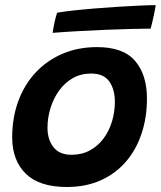

<svg xmlns="http://www.w3.org/2000/svg" viewBox="-20 -716 626 748"><path d="M240.5 12.5Q133 12.5 80.2 -39.5Q27.5 -91.5 27.5 -181Q27.5 -257 51 -321.2Q74.5 -385.5 118.2 -432.8Q162 -480 222.8 -506.2Q283.5 -532.5 358 -532.5Q460.5 -532.5 506.5 -478.5Q552.5 -424.5 552.5 -332Q552.5 -257.5 531.2 -194.5Q510 -131.5 469.5 -85Q429 -38.5 371.2 -13Q313.5 12.5 240.5 12.5ZM258.5 -113Q298.5 -113 330 -130Q361.5 -147 383.2 -176.2Q405 -205.5 416.2 -242.5Q427.5 -279.5 427.5 -320Q427.5 -367.5 405.8 -398.5Q384 -429.5 335 -429.5Q295.5 -429.5 264 -411.8Q232.5 -394 210.5 -363.5Q188.5 -333 176.8 -295.2Q165 -257.5 165 -218Q165 -172.5 188.2 -142.8Q211.5 -113 258.5 -113ZM567 -604.5Q537 -604.5 490.2 -603.2Q443.5 -602 389.2 -599.8Q335 -597.5 281.5 -594.5Q228 -591.5 185 -588Q188 -608 192.2 -628Q196.5 -648 202.5 -666.5Q225 -670.5 262.8 -674.8Q300.5 -679 346.2 -682.8Q392 -686.5 438.2 -689.5Q484.5 -692.5 523.5 -694.2Q562.5 -696 586.5 -696Q585.5 -686 580 -659.8Q574.5 -633.5 567 -604.5Z"/></svg>

Font: Grandstander Thin SemiBold
Style: Italic
Weight: 600
Italic angle: -15°
Version: Version 1.200